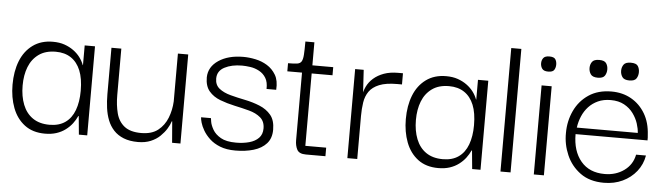

<svg xmlns="http://www.w3.org/2000/svg" viewBox="-41 -712 3038 872"><g transform="rotate(5 1478.0 -276.5)"><path d="M183 9Q127 9 90 -19Q53 -47 35 -94.5Q17 -142 17 -200Q17 -261 35.5 -308Q54 -355 91.5 -382.5Q129 -410 183 -410Q213 -410 236 -402Q259 -394 277 -381Q295 -368 307.5 -351.5Q320 -335 327 -316H328V-406H375V0H337L329 -84H327Q319 -66 306.5 -49.5Q294 -33 276 -19.5Q258 -6 235 1.5Q212 9 183 9ZM200 -33Q243 -33 271.5 -53Q300 -73 314 -110.5Q328 -148 328 -199Q328 -255 313 -291.5Q298 -328 269.5 -347Q241 -366 200 -366Q153 -366 122.5 -344Q92 -322 77.5 -285Q63 -248 63 -200Q63 -151 78 -113Q93 -75 123.5 -54Q154 -33 200 -33Z M607 10Q569 10 541.5 -1Q514 -12 496 -31.5Q478 -51 468 -76.5Q458 -102 454 -132Q450 -162 450 -194V-406H495V-194Q495 -149 504.5 -112Q514 -75 541 -53.5Q568 -32 618 -32Q666 -32 694.5 -54.5Q723 -77 737 -112.5Q751 -148 753 -188V-406H800V0H762L754 -97H752Q747 -81 736 -63Q725 -45 707.5 -28Q690 -11 665 -0.5Q640 10 607 10Z M1051 10Q1010 10 981 -1.5Q952 -13 933 -31Q914 -49 903 -68Q892 -87 887.5 -103Q883 -119 883 -127H928Q928 -126 930.5 -110.5Q933 -95 944.5 -75Q956 -55 981 -40.5Q1006 -26 1051 -26Q1084 -26 1111 -33.5Q1138 -41 1154 -57.5Q1170 -74 1170 -101Q1170 -133 1149.5 -150.5Q1129 -168 1097 -176.5Q1065 -185 1030 -192.5Q995 -200 963.5 -212Q932 -224 912.5 -247Q893 -270 893 -310Q894 -358 938 -387.5Q982 -417 1051 -417Q1077 -417 1106 -411Q1135 -405 1159.5 -390Q1184 -375 1199.5 -349Q1215 -323 1212 -281H1168Q1169 -312 1157.5 -331Q1146 -350 1126.5 -360.5Q1107 -371 1086 -374Q1065 -377 1048 -377Q1001 -377 968.5 -360Q936 -343 936 -308Q936 -279 956 -263Q976 -247 1008 -238.5Q1040 -230 1075 -223Q1110 -216 1142 -203Q1174 -190 1194 -166Q1214 -142 1214 -99Q1214 -60 1192.5 -36Q1171 -12 1134 -1Q1097 10 1051 10Z M1372 0Q1341 0 1331.5 -18Q1322 -36 1322 -61V-377H1366V-39H1461V0ZM1255 -369V-406Q1282 -406 1296 -408Q1310 -410 1316 -419.5Q1322 -429 1323.5 -450.5Q1325 -472 1325 -511H1366V-406H1461V-369Z M1561 0V-406H1600L1607 -289L1606 -202V0ZM1606 -196 1603 -284Q1605 -308 1615.5 -330Q1626 -352 1645.5 -369Q1665 -386 1692.5 -396Q1720 -406 1757 -406H1779V-355H1757Q1706 -355 1675.5 -342.5Q1645 -330 1630 -308.5Q1615 -287 1610.5 -258Q1606 -229 1606 -196Z M1976 9Q1920 9 1883 -19Q1846 -47 1828 -94.5Q1810 -142 1810 -200Q1810 -261 1828.5 -308Q1847 -355 1884.5 -382.5Q1922 -410 1976 -410Q2006 -410 2029 -402Q2052 -394 2070 -381Q2088 -368 2100.5 -351.5Q2113 -335 2120 -316H2121V-406H2168V0H2130L2122 -84H2120Q2112 -66 2099.5 -49.5Q2087 -33 2069 -19.5Q2051 -6 2028 1.5Q2005 9 1976 9ZM1993 -33Q2036 -33 2064.5 -53Q2093 -73 2107 -110.5Q2121 -148 2121 -199Q2121 -255 2106 -291.5Q2091 -328 2062.5 -347Q2034 -366 1993 -366Q1946 -366 1915.5 -344Q1885 -322 1870.5 -285Q1856 -248 1856 -200Q1856 -151 1871 -113Q1886 -75 1916.5 -54Q1947 -33 1993 -33Z M2259 0V-563H2305V0Z M2411 0V-406H2457V0ZM2435 -471Q2415 -471 2407.5 -481.5Q2400 -492 2400 -506Q2400 -520 2407.5 -530Q2415 -540 2435 -540Q2456 -540 2462.5 -530Q2469 -520 2469 -506Q2469 -492 2462.5 -481.5Q2456 -471 2435 -471Z M2731 10Q2666 10 2623.5 -21Q2581 -52 2560 -100.5Q2539 -149 2540 -201Q2540 -255 2562 -302Q2584 -349 2626.5 -377.5Q2669 -406 2730 -406Q2781 -406 2820.5 -383.5Q2860 -361 2884 -320.5Q2908 -280 2911 -224Q2912 -219 2912 -212Q2912 -205 2912 -199H2584Q2584 -122 2622.5 -76Q2661 -30 2731 -30Q2782 -30 2819.5 -57Q2857 -84 2866 -130H2911Q2904 -89 2879 -57.5Q2854 -26 2816 -8Q2778 10 2731 10ZM2587 -229H2865Q2864 -248 2856.5 -271.5Q2849 -295 2833 -317Q2817 -339 2791.5 -353Q2766 -367 2730 -367Q2697 -367 2672 -355.5Q2647 -344 2629.5 -325Q2612 -306 2601.5 -281.5Q2591 -257 2587 -229ZM2662 -463Q2638 -463 2629.5 -475.5Q2621 -488 2621 -504Q2621 -520 2629.5 -532Q2638 -544 2662 -544Q2686 -544 2694 -532Q2702 -520 2702 -504Q2702 -488 2694 -475.5Q2686 -463 2662 -463ZM2806 -463Q2782 -463 2773.5 -475.5Q2765 -488 2765 -504Q2765 -520 2773.5 -532Q2782 -544 2806 -544Q2831 -544 2838.5 -532Q2846 -520 2846 -504Q2846 -488 2838 -475.5Q2830 -463 2806 -463Z"/></g></svg>

Font: Darker Grotesque
Style: Regular
Weight: 400
Designer: Gabriel Lam
Foundry: TypeRant
Version: Version 1.000;gftools[0.9.28]